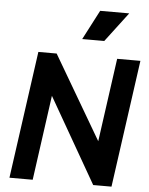

<svg xmlns="http://www.w3.org/2000/svg" viewBox="-64 -1067 870 1119"><g transform="rotate(5 370.5 -507.5)"><path d="M34 0 138 -745H245L531 -257L599 -745H735L631 0H524L239 -497L170 0ZM386 -842 476 -1015H646L515 -842Z"/></g></svg>

Font: Plus Jakarta Sans
Style: Bold Italic
Weight: 700
Italic angle: -8°
Designer: Gumpita Rahayu
Foundry: Tokotype
Version: Version 2.071; ttfautohint (v1.8.4.7-5d5b);gftools[0.9.29]